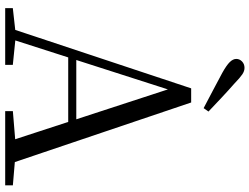

<svg xmlns="http://www.w3.org/2000/svg" viewBox="-134 -852 985 758"><g transform="rotate(90 359.0 -472.5)"><path d="M419.9 -802.5 406.4 -783.4Q371.3 -801.8 336.6 -820.1Q301.9 -838.4 267.4 -856.9Q236.9 -873.9 224.5 -886.7Q212.1 -899.5 212.1 -912.4Q212.1 -925.2 222.1 -935Q232.2 -944.8 247.5 -944.8Q260.2 -944.8 273.2 -936Q286.3 -927.2 309.1 -905.1Q335.8 -881.7 364 -855.3Q392.2 -828.9 419.9 -802.5ZM11.6 0V-30.1L110.1 -41.1H127.5L235.7 -30.1V0ZM84.4 0 328.3 -734.2H384.1L632.2 0H542.1L321.9 -674.6H342.1L338.3 -660.6L126.3 0ZM192.4 -248.8 195.9 -280.7H500.1L503.6 -248.8ZM418.3 0V-30.3L551.9 -41.3H580.7L711.1 -30.3V0Z"/></g></svg>

Font: Noto Serif HK
Style: Regular
Weight: 200
Designer: Ryoko NISHIZUKA 西塚涼子 (kana & ideographs); Frank Grießhammer (Latin, Greek & Cyrillic); Wenlong ZHANG 张文龙 (bopomofo); San
Foundry: Adobe
Version: Version 2.001;hotconv 1.1.0;makeotfexe 2.6.0